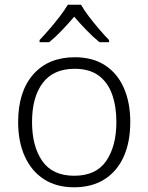

<svg xmlns="http://www.w3.org/2000/svg" viewBox="-20 -785 630 815"><path d="M533 -267Q533 -183 505.5 -121Q478 -59 424.5 -24.5Q371 10 294 10Q220 10 167 -24Q114 -58 85.5 -120.5Q57 -183 57 -267Q57 -396 121 -469Q185 -542 298 -542Q374 -542 426.5 -507.5Q479 -473 506 -411Q533 -349 533 -267ZM116 -267Q116 -164 159.5 -101.5Q203 -39 295 -39Q388 -39 431 -102Q474 -165 474 -267Q474 -333 456 -384Q438 -435 399 -464Q360 -493 297 -493Q207 -493 161.5 -433Q116 -373 116 -267ZM324 -765Q336 -743 357 -715.5Q378 -688 401 -661Q424 -634 443 -615V-606H402Q375 -628 347 -657Q319 -686 295 -714Q271 -686 243.5 -657Q216 -628 189 -606H148V-615Q167 -635 190 -661.5Q213 -688 234 -715.5Q255 -743 268 -765Z"/></svg>

Font: Noto Sans Myanmar Light
Style: Regular
Weight: 300
Designer: Monotype Design Team
Foundry: Monotype Imaging Inc.
Version: Version 2.107; ttfautohint (v1.8.4.7-5d5b)